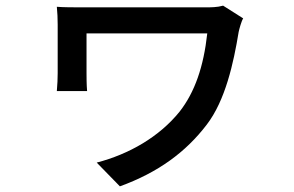

<svg xmlns="http://www.w3.org/2000/svg" viewBox="-20 -569 1040 679"><path d="M769 -549C748 -543 726 -543 705 -543H276C241 -543 205 -543 181 -545C183 -526 184 -502 184 -482V-310C184 -292 183 -269 181 -247H288C286 -270 286 -299 286 -310V-451H713C700 -333 669 -243 615 -174C543 -85 437 -24 322 6L404 90C539 41 637 -31 711 -128C777 -214 806 -346 824 -456C826 -466 834 -495 840 -504Z"/></svg>

Font: Genne Gothic Medium
Style: Regular
Weight: 500
Designer: Ryoko NISHIZUKA (kana & ideographs); Paul D. Hunt (Latin, Greek & Cyrillic); Wenlong ZHANG (bopomofo); Sandoll Communica
Foundry: Adobe Systems Incorporated
Version: Version 1.004;PS 1.004;hotconv 16.6.51;makeotf.lib2.5.65220